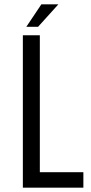

<svg xmlns="http://www.w3.org/2000/svg" viewBox="-20 -862 419 882"><path d="M248 -842 155 -739H101L170 -842ZM85 0V-700H163V-71H363V0Z"/></svg>

Font: Bebas Neue Regular
Style: Regular
Weight: 400
Designer: Ryoichi Tsunekawa & LGV (GE)
Foundry: Free Software Foundation, Inc.
Version: Version 1.003 August 13, 2016